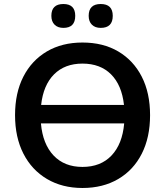

<svg xmlns="http://www.w3.org/2000/svg" viewBox="-20 -927 823 957"><path d="M391 10Q290 10 214 -35Q138 -80 96.5 -161.5Q55 -243 55 -353Q55 -464 96.5 -545Q138 -626 213.5 -670.5Q289 -715 391 -715Q494 -715 569.5 -670.5Q645 -626 686.5 -545Q728 -464 728 -353Q728 -242 686.5 -160.5Q645 -79 569 -34.5Q493 10 391 10ZM482 -788Q454 -788 438 -804Q422 -820 422 -848Q422 -907 482 -907Q542 -907 542 -848Q542 -788 482 -788ZM296 -788Q268 -788 252 -804Q236 -820 236 -848Q236 -907 296 -907Q355 -907 355 -848Q355 -788 296 -788ZM391 -95Q482 -95 536 -152Q590 -209 599 -312H184Q193 -209 247 -152Q301 -95 391 -95ZM185 -404H598Q587 -503 533.5 -556.5Q480 -610 391 -610Q303 -610 249.5 -556.5Q196 -503 185 -404Z"/></svg>

Font: Chiron GoRound TC M
Style: Regular
Weight: 500
Designer: Ryoko NISHIZUKA 西塚涼子 (kana, bopomofo & ideographs); Paul D. Hunt (Latin, Greek & Cyrillic); Sandoll Communications 산돌커뮤니
Foundry: Adobe
Version: Version 1.000;hotconv 1.1.1;makeotfexe 2.6.0